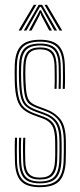

<svg xmlns="http://www.w3.org/2000/svg" viewBox="-20 -771 333 797"><path d="M145 -25.8Q110.2 -25.8 93.6 -43Q77 -60.2 76.2 -102.8Q75.8 -122.8 75.4 -147.5Q75 -172.2 76.5 -199.2H85Q84 -176.2 84.1 -151.2Q84.2 -126.2 84.8 -103.2Q85.5 -66 99.6 -49.9Q113.8 -33.8 145 -33.8Q179.5 -33.8 193 -50.9Q206.5 -68 208.2 -101.5Q209.5 -123 209.2 -141Q209 -159 209 -181.5Q209 -230 196.2 -250Q183.5 -270 157.5 -279.2L123.5 -291.5Q94.8 -301.8 77.1 -316.4Q59.5 -331 51 -358.2Q42.5 -385.5 41.2 -433.8Q40.5 -455 40.8 -469.8Q41 -484.5 41.2 -497.2Q42.5 -554.5 66.4 -580.2Q90.2 -606 146.5 -606Q199.8 -606 223.8 -581.2Q247.8 -556.5 249.2 -498.8Q249.8 -479.2 250 -453.5Q250.2 -427.8 249 -402H240.5Q241.5 -428.2 241.4 -452.6Q241.2 -477 240.8 -498.2Q239.2 -551.5 217.4 -574.8Q195.5 -598 146.5 -598Q94.8 -598 73 -574Q51.2 -550 50 -497.2Q49.8 -478.2 49.6 -465.8Q49.5 -453.2 50 -433.8Q51.8 -387.2 59.2 -361.6Q66.8 -336 82.9 -322.5Q99 -309 126.2 -299.2L160 -287Q192.5 -275.2 205.2 -252.2Q218 -229.2 218 -181.5Q218 -161.8 218.1 -142.5Q218.2 -123.2 217.2 -101.2Q215.2 -62.5 199.2 -44.1Q183.2 -25.8 145 -25.8ZM145 -9.8Q98.8 -9.8 79.5 -32Q60.2 -54.2 59.2 -102Q58.8 -125.2 58.4 -148Q58 -170.8 59.2 -199.2H68Q66.5 -169.5 66.9 -144.9Q67.2 -120.2 67.8 -102.2Q68.8 -57 86.6 -37.4Q104.5 -17.8 145 -17.8Q189 -17.8 206.5 -38.5Q224 -59.2 226 -101Q227 -122.8 226.9 -140.6Q226.8 -158.5 226.8 -181.5Q226.8 -235.2 211 -259.1Q195.2 -283 162.8 -294.8L129.2 -306.8Q103.5 -316.2 88.8 -328.5Q74 -340.8 67.4 -364.9Q60.8 -389 59 -434Q58.2 -454 58.4 -466.8Q58.5 -479.5 59 -497Q60.2 -545.8 79.8 -568Q99.2 -590.2 146.5 -590.2Q191.5 -590.2 211.1 -568.9Q230.8 -547.5 232 -498Q232.5 -477.2 232.8 -455Q233 -432.8 232 -402H223.2Q224.5 -435 224.1 -457.5Q223.8 -480 223.5 -498Q222.5 -543.2 204.5 -562.8Q186.5 -582.2 146.5 -582.2Q104.5 -582.2 86.8 -562Q69 -541.8 68 -497Q67.5 -478.8 67.4 -466.4Q67.2 -454 68 -434Q69.5 -388.8 76 -366.1Q82.5 -343.5 96 -333.1Q109.5 -322.8 131.8 -314.5L165.2 -302.2Q200.8 -289.5 218.2 -264Q235.8 -238.5 235.8 -181.5Q235.8 -158.5 235.9 -140.4Q236 -122.2 235 -100.8Q232.5 -54.2 212.9 -32Q193.2 -9.8 145 -9.8ZM145 6Q91.5 6 67.5 -18.8Q43.5 -43.5 42 -101.2Q41.5 -125.2 41.2 -149.1Q41 -173 42.2 -199.2H50.8Q49.8 -173 49.9 -148Q50 -123 50.5 -101.8Q51.8 -48.2 73.8 -25.1Q95.8 -2 145 -2Q197 -2 219.2 -25.5Q241.5 -49 244 -100.5Q245 -122.2 244.9 -140.5Q244.8 -158.8 244.8 -181.5Q244.8 -239.5 226.2 -267.5Q207.8 -295.5 167.8 -310.2L134.8 -322.5Q113.8 -330 101.8 -339.5Q89.8 -349 84.1 -370.1Q78.5 -391.2 76.8 -434.2Q76.2 -450 76.1 -464.2Q76 -478.5 76.8 -496.8Q78.5 -538.2 94.4 -556.2Q110.2 -574.2 146.5 -574.2Q182.2 -574.2 198.1 -556.5Q214 -538.8 215 -497.5Q215.2 -480.2 215.6 -456.5Q216 -432.8 214.8 -402H206.2Q207.5 -431 207.1 -454.5Q206.8 -478 206.5 -497Q205.8 -535 191.4 -550.6Q177 -566.2 146.5 -566.2Q115 -566.2 101 -550.1Q87 -534 85.8 -496.8Q85.2 -478.8 85.1 -466.1Q85 -453.5 85.8 -434.2Q87.2 -395.8 91.9 -376Q96.5 -356.2 107.1 -346.9Q117.8 -337.5 137.5 -330L170 -318Q209 -303.5 231.2 -275.2Q253.5 -247 253.5 -181.5Q253.5 -159 253.6 -140.5Q253.8 -122 252.8 -100.2Q250.2 -46.2 226.8 -20.1Q203.2 6 145 6ZM57.2 -644.2 120.2 -751H131L68.2 -644.2ZM78.8 -644.2 140.5 -751H154.8L216.8 -644.2H205.5L157.8 -728.8L149.8 -742.5H145.8L137.8 -728.8L89.8 -644.2ZM227.2 -644.2 164.5 -751H175.2L238.2 -644.2ZM100 -644.2 138.2 -714.5 145 -728.5H150.5L157 -714.5L195.8 -644.2H184.5L151 -707.5L149 -715.5H146.5L144.5 -707.5L111 -644.2Z"/></svg>

Font: Big Shoulders Inline Display Light
Style: Regular
Weight: 300
Designer: Patric King
Foundry: XO Type Co
Version: Version 1.000